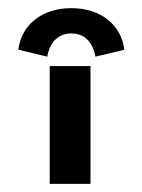

<svg xmlns="http://www.w3.org/2000/svg" viewBox="-20 -451 349 471"><path d="M96 -312C96 -312 102 -369 155 -369C208 -369 214 -312 214 -312L285 -329C278 -389 228 -431 155 -431C82 -431 32 -389 25 -329ZM102 -289V0H202V-289Z"/></svg>

Font: Hussar Tani
Style: Bold
Weight: 700
Foundry: Cannot Into Space Fonts
Version: Version 0.92